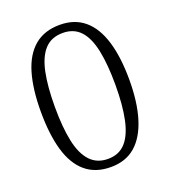

<svg xmlns="http://www.w3.org/2000/svg" viewBox="-134 -823 828 932"><g transform="rotate(-20 279.5 -357.0)"><path d="M280 10Q201 10 150 -33Q99 -76 75 -158.5Q51 -241 51 -359Q51 -475 75 -556.5Q99 -638 150 -681Q201 -724 281 -724Q357 -724 407.5 -681.5Q458 -639 483 -557Q508 -475 508 -358Q508 -242 482.5 -159.5Q457 -77 407 -33.5Q357 10 280 10ZM280 -32Q337 -32 371 -69.5Q405 -107 420.5 -180Q436 -253 436 -358Q436 -463 421 -535.5Q406 -608 372 -645Q338 -682 281 -682Q222 -682 187.5 -644.5Q153 -607 138 -534.5Q123 -462 123 -358Q123 -251 138.5 -178.5Q154 -106 189 -69Q224 -32 280 -32Z"/></g></svg>

Font: Noto Rashi Hebrew Light
Style: Regular
Weight: 300
Version: Version 1.006